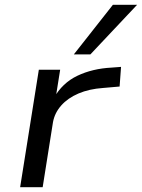

<svg xmlns="http://www.w3.org/2000/svg" viewBox="-20 -781 592 801"><path d="M64 0 142 -490H231L212 -371H204Q240 -435 303 -465Q366 -495 446 -499L485 -502L479 -420L410 -414Q352 -410 307.5 -391Q263 -372 235.5 -341Q208 -310 201 -271L158 0ZM288 -554 451 -761H552L357 -554Z"/></svg>

Font: Nunito Sans 10pt Expanded
Style: Italic
Weight: 400
Width: 7
Italic angle: -9°
Designer: Vernon Adams
Foundry: Vernon Adams
Version: Version 3.101;gftools[0.9.27]